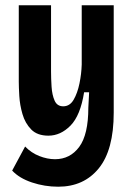

<svg xmlns="http://www.w3.org/2000/svg" viewBox="-20 -548 504 726"><path d="M200 158Q149 158 101 142Q53 126 26 97L75 6Q98 30 128.5 42Q159 54 188 54Q245 54 279.5 7.5Q314 -39 314 -141L317 -199H298Q284 -111 246.5 -73Q209 -35 163 -35Q121 -35 98 -58.5Q75 -82 65 -116.5Q55 -151 53 -185Q51 -219 51 -239V-528H173V-278Q173 -251 175 -220Q177 -189 186.5 -167.5Q196 -146 219 -146Q244 -146 258.5 -171Q273 -196 280.5 -232.5Q288 -269 289 -304V-528H410V-122Q410 19 353.5 88.5Q297 158 200 158Z"/></svg>

Font: Bricolage Grotesque 10pt Condensed SemiBold
Style: Regular
Weight: 600
Width: 3
Designer: Mathieu Triay
Foundry: Atelier Triay
Version: Version 1.000; ttfautohint (v1.8.4.7-5d5b);gftools[0.9.32]